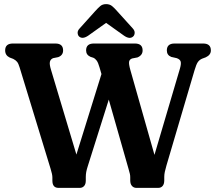

<svg xmlns="http://www.w3.org/2000/svg" viewBox="-20 -911 1042 931"><path d="M789 -666.5Q789 -700 826.5 -700H965Q1002.5 -700 1002.5 -666.5Q1002.5 -644.5 977.5 -633L960 -626.5Q947 -621 939.2 -609.8Q931.5 -598.5 923.5 -571L787 -108Q782 -90.5 779.2 -77.8Q776.5 -65 776.5 -53.5V-36.5Q776.5 -18.5 768.5 -9.2Q760.5 0 747.5 0H641Q628.5 0 620 -9.2Q611.5 -18.5 611.5 -36.5V-51.5Q611.5 -60.5 609.8 -67.8Q608 -75 603 -93L507.5 -428L406.5 -108Q400.5 -90 398.2 -77.2Q396 -64.5 396 -53V-35.5Q396 -18 387.8 -9Q379.5 0 367 0H263.5Q234 0 234 -35.5V-51Q234 -65 225.5 -92L75 -584.5Q69.5 -603 62.8 -611.2Q56 -619.5 44 -625.5L27 -632Q5 -642.5 5 -666.5Q5 -700 42.5 -700H248.5Q286 -700 286 -666.5Q286 -643 262.5 -634L237.5 -629Q225 -624 222 -611.5Q219 -599 227.5 -572L350.5 -161.5L472 -552L462.5 -584.5Q456 -607.5 448.8 -617.2Q441.5 -627 432.5 -631L418.5 -635.5Q397.5 -645 397.5 -666.5Q397.5 -700 435 -700H634Q671.5 -700 671.5 -666.5Q671.5 -643 646.5 -632.5L620.5 -627.5Q608 -623 606 -611.8Q604 -600.5 612 -572L729 -160L852.5 -578.5Q859 -601 856.2 -612Q853.5 -623 837 -629L810.5 -635Q789 -643.5 789 -666.5ZM407.5 -738Q380 -719.5 363.5 -734Q357.5 -739.5 356.5 -750.8Q355.5 -762 366.5 -773.5L442 -857.5Q455.5 -872.5 466.5 -881.8Q477.5 -891 494.5 -891Q511.5 -891 522.8 -882Q534 -873 547.5 -857.5L623.5 -773.5Q634 -762 633 -750.8Q632 -739.5 625.5 -734Q609 -719 581.5 -738L494.5 -800Z"/></svg>

Font: Fraunces 144pt S100 SemiBold
Style: Regular
Weight: 600
Version: Version 1.000; ttfautohint (v1.8.3)